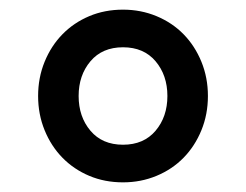

<svg xmlns="http://www.w3.org/2000/svg" viewBox="-20 -730 510 398"><path d="M235 -352Q197 -352 165 -365.5Q133 -379 109.5 -403Q86 -427 72.5 -460Q59 -493 59 -531Q59 -569 72.5 -602Q86 -635 109.5 -659Q133 -683 165 -696.5Q197 -710 235 -710Q272 -710 304.5 -696.5Q337 -683 360.5 -659Q384 -635 397.5 -602Q411 -569 411 -531Q411 -493 397.5 -460Q384 -427 360.5 -403Q337 -379 304.5 -365.5Q272 -352 235 -352ZM235 -430Q278 -430 302.5 -459Q327 -488 327 -531Q327 -574 302.5 -603Q278 -632 235 -632Q192 -632 167.5 -603Q143 -574 143 -531Q143 -488 167.5 -459Q192 -430 235 -430Z"/></svg>

Font: IBM Plex Sans Thai Medium
Style: Regular
Weight: 500
Designer: Mike Abbink, Paul van der Laan, Pieter van Rosmalen, Ben Mitchell, Mark Frömberg
Foundry: Bold Monday
Version: Version 1.1